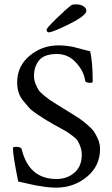

<svg xmlns="http://www.w3.org/2000/svg" viewBox="-20 -861 519 891"><path d="M196.3 -723.6Q196.3 -730.5 241.2 -774.4Q286.1 -818.4 312.5 -837.9Q318.4 -840.8 330.1 -840.8Q355.5 -840.8 368.2 -831.5Q380.9 -822.3 380.9 -811.5Q380.9 -789.1 302.7 -750Q224.6 -710.9 206.1 -710.9Q196.3 -710.9 196.3 -723.6ZM59.6 -478.5Q59.6 -553.7 117.2 -602.1Q174.8 -650.4 251 -650.4Q272.5 -650.4 291.5 -647.9Q310.5 -645.5 322.8 -642.6Q335 -639.6 357.9 -633.3Q380.9 -627 398.4 -623Q410.2 -571.3 410.2 -483.4Q410.2 -476.6 400.4 -476.6Q377 -476.6 375 -486.3Q370.1 -529.3 333.5 -569.8Q296.9 -610.4 244.1 -610.4Q185.5 -610.4 161.6 -581.1Q137.7 -551.8 137.7 -508.8Q137.7 -490.2 144.5 -473.1Q151.4 -456.1 158.2 -444.8Q165 -433.6 183.1 -418.9Q201.2 -404.3 209.5 -398.4Q217.8 -392.6 242.7 -377Q267.6 -361.3 274.4 -357.4Q279.3 -354.5 308.6 -336.4Q337.9 -318.4 348.6 -311Q359.4 -303.7 382.3 -284.7Q405.3 -265.6 415.5 -251Q425.8 -236.3 435.1 -214.4Q444.3 -192.4 444.3 -168.9Q444.3 -90.8 383.3 -40.5Q322.3 9.8 240.2 9.8Q216.8 9.8 190.4 6.3Q164.1 2.9 146.5 -0.5Q128.9 -3.9 102.1 -10.3Q75.2 -16.6 64.5 -18.6Q40 -138.7 40 -173.8Q40 -179.7 55.7 -179.7Q73.2 -179.7 80.1 -170.9Q113.3 -30.3 242.2 -30.3Q291 -30.3 325.2 -59.6Q359.4 -88.9 359.4 -142.6Q359.4 -162.1 353.5 -178.7Q347.7 -195.3 341.3 -206.1Q335 -216.8 318.8 -229Q302.7 -241.2 293.9 -247.1Q285.2 -252.9 261.7 -265.6Q238.3 -278.3 229.5 -283.2Q201.2 -299.8 189.9 -306.6Q178.7 -313.5 152.8 -330.6Q127 -347.7 115.2 -360.8Q103.5 -374 87.9 -393.1Q72.3 -412.1 65.9 -433.6Q59.6 -455.1 59.6 -478.5Z"/></svg>

Font: Crimson Text
Style: Roman
Weight: 400
Version: Version 0.13